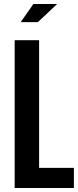

<svg xmlns="http://www.w3.org/2000/svg" viewBox="-20 -935 388 955"><path d="M53 0H347.5V-100H174.5V-735H53ZM83 -825H168.5L264 -915H146Z"/></svg>

Font: League Gothic SemiExpanded
Style: Regular
Weight: 400
Width: 6
Designer: The League of Moveable Type
Version: Version 1.600; ttfautohint (v1.8.3)